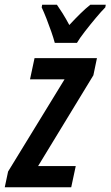

<svg xmlns="http://www.w3.org/2000/svg" viewBox="-58 -786 464 806"><path d="M-38 0 -24 -66 213 -453H68L87 -542H349L334 -470L102 -89H260L241 0ZM172 -606Q167 -625 157.5 -652.5Q148 -680 137 -708Q126 -736 117 -755L119 -766H181Q191 -752 204.5 -730.5Q218 -709 233 -681Q258 -708 280 -729.5Q302 -751 321 -766H386L384 -755Q368 -739 344.5 -711Q321 -683 298.5 -654Q276 -625 265 -606Z"/></svg>

Font: Noto Sans ExtraCondensed SemiBold
Style: Italic
Weight: 600
Width: 2
Italic angle: -12°
Designer: Monotype Design Team
Foundry: Monotype Imaging Inc.
Version: Version 2.013; ttfautohint (v1.8.4.7-5d5b)